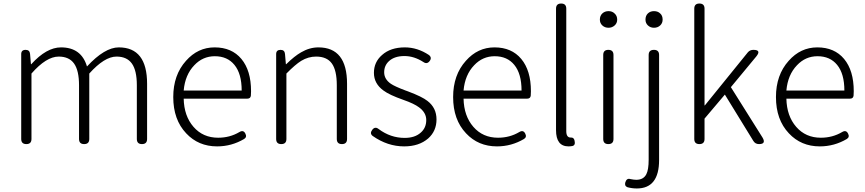

<svg xmlns="http://www.w3.org/2000/svg" viewBox="-20 -815 4891 1086"><path d="M129 0Q100 0 100 -29V-266V-509Q100 -533 125 -533Q148 -533 150 -510L155 -452H157Q243 -547 325 -547Q440 -547 472 -439Q572 -547 652 -547Q812 -547 812 -341V-29Q812 0 783 0Q754 0 754 -29V-333Q754 -416 726 -455.5Q698 -495 639 -495Q571 -495 485 -399V-29Q485 0 456 0Q427 0 427 -29V-333Q427 -416 399 -455.5Q371 -495 312 -495Q242 -495 158 -399V-29Q158 0 129 0Z M1208 13Q1102 13 1033 -61Q960 -138 960 -266Q960 -391 1032 -471Q1099 -547 1194 -547Q1291 -547 1345.5 -481.5Q1400 -416 1400 -299Q1400 -282 1399 -274Q1397 -257 1379 -257H1208H1019Q1021 -159 1074.5 -97.5Q1128 -36 1214 -36Q1280 -36 1334 -68Q1357 -82 1368 -59Q1378 -40 1361 -29Q1290 13 1208 13ZM1019 -303H1183H1347Q1347 -398 1306 -448Q1266 -497 1195 -497Q1127 -497 1079 -446Q1027 -392 1019 -303Z M1571 0Q1542 0 1542 -29V-266V-509Q1542 -533 1567 -533Q1590 -533 1592 -510L1597 -452H1599Q1646 -498 1683 -519Q1731 -547 1781 -547Q1943 -547 1943 -341V-29Q1943 0 1914 0Q1885 0 1885 -29V-333Q1885 -417 1857 -456Q1829 -495 1768 -495Q1724 -495 1684 -471Q1650 -450 1600 -399V-29Q1600 0 1571 0Z M2266 13Q2172 13 2088 -46Q2070 -60 2085 -80Q2101 -102 2122 -85Q2189 -35 2269 -35Q2327 -35 2360 -65Q2391 -92 2391 -136Q2391 -178 2350 -208Q2322 -229 2262 -250Q2182 -278 2149 -303Q2095 -342 2095 -403Q2095 -464 2141 -504Q2189 -547 2270 -547Q2341 -547 2406 -504Q2425 -489 2410 -469.5Q2395 -450 2375 -464Q2322 -498 2268 -498Q2212 -498 2181 -470Q2153 -445 2153 -406Q2153 -367 2191 -341Q2213 -326 2274 -303Q2276 -302 2277 -302Q2281 -301 2288 -298Q2368 -268 2398 -244Q2449 -205 2449 -139.5Q2449 -74 2402 -32Q2350 13 2266 13Z M2791 13Q2685 13 2616 -61Q2543 -138 2543 -266Q2543 -391 2615 -471Q2682 -547 2777 -547Q2874 -547 2928.5 -481.5Q2983 -416 2983 -299Q2983 -282 2982 -274Q2980 -257 2962 -257H2791H2602Q2604 -159 2657.5 -97.5Q2711 -36 2797 -36Q2863 -36 2917 -68Q2940 -82 2951 -59Q2961 -40 2944 -29Q2873 13 2791 13ZM2602 -303H2766H2930Q2930 -398 2889 -448Q2849 -497 2778 -497Q2710 -497 2662 -446Q2610 -392 2602 -303Z M3196 13Q3125 13 3125 -79V-766Q3125 -795 3154 -795Q3183 -795 3183 -766V-434V-73Q3183 -37 3208 -37Q3226 -39 3230 -19Q3236 7 3217 11Q3205 13 3196 13Z M3421 0Q3392 0 3392 -29V-504Q3392 -533 3421 -533Q3450 -533 3450 -504V-266V-29Q3450 0 3421 0ZM3422 -658Q3401 -658 3387 -671Q3373 -684 3373 -704Q3373 -726 3387 -739Q3401 -752 3422 -752Q3443 -752 3456 -739Q3471 -726 3471 -704Q3471 -684 3456.5 -671Q3442 -658 3422 -658Z M3582 251Q3555 251 3529 244Q3511 237 3517 216Q3525 191 3546 198Q3566 202 3579 202Q3620 202 3636 170Q3649 145 3649 88V-504Q3649 -533 3679 -533Q3708 -533 3708 -504V-221V90Q3708 251 3582 251ZM3679 -658Q3659 -658 3645 -671Q3631 -684 3631 -704Q3631 -726 3644.5 -739Q3658 -752 3679 -752Q3701 -752 3714 -739Q3728 -727 3728 -704Q3728 -684 3714 -671Q3700 -658 3679 -658Z M3936 0Q3907 0 3907 -29V-397V-766Q3907 -795 3936 -795Q3965 -795 3965 -766V-219H3967L4210 -519Q4222 -533 4241 -533Q4288 -533 4258 -496L4114 -322L4293 -37Q4315 0 4273 0Q4252 0 4241 -18L4080 -280L3965 -144V-29Q3965 0 3936 0Z M4617 13Q4511 13 4442 -61Q4369 -138 4369 -266Q4369 -391 4441 -471Q4508 -547 4603 -547Q4700 -547 4754.5 -481.5Q4809 -416 4809 -299Q4809 -282 4808 -274Q4806 -257 4788 -257H4617H4428Q4430 -159 4483.5 -97.5Q4537 -36 4623 -36Q4689 -36 4743 -68Q4766 -82 4777 -59Q4787 -40 4770 -29Q4699 13 4617 13ZM4428 -303H4592H4756Q4756 -398 4715 -448Q4675 -497 4604 -497Q4536 -497 4488 -446Q4436 -392 4428 -303Z"/></svg>

Font: GenSenRounded TW L
Style: Regular
Weight: 300
Version: Version 1.501;PS 1;hotconv 16.6.51;makeotf.lib2.5.65220